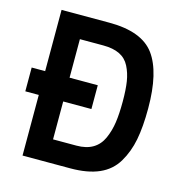

<svg xmlns="http://www.w3.org/2000/svg" viewBox="-103 -786 838 881"><g transform="rotate(15 315.5 -346.0)"><path d="M18 -288V-401H82V-692H309Q464 -692 523.5 -611Q583 -530 583 -358Q583 -270 571 -208.5Q559 -147 529.5 -97.5Q500 -48 445.5 -24Q391 0 309 0H82V-288ZM462 -358Q462 -415 456 -453Q450 -491 434 -522.5Q418 -554 387 -569Q356 -584 309 -584H198V-401H332V-288H198V-108H309Q356 -108 387 -126.5Q418 -145 434 -181Q450 -217 456 -258.5Q462 -300 462 -358Z"/></g></svg>

Font: TypoPRO Titillium Maps
Style: 800 wt
Weight: 800
Designer: Campivisivi
Foundry: Accademia di Belle Arti di Urbino and students of MA course of Visual design
Version: Version 001.001